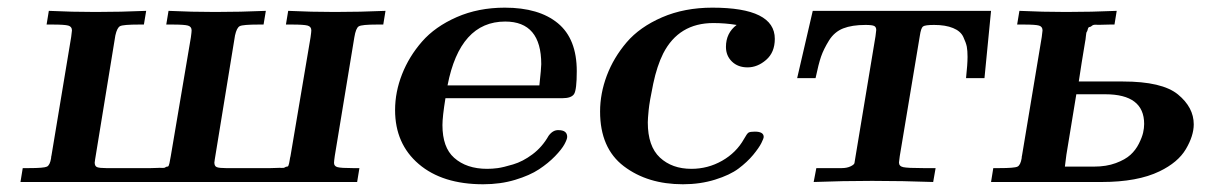

<svg xmlns="http://www.w3.org/2000/svg" viewBox="-20 -473 3137 499"><path d="M33.2 0 39.1 -36.1H55.2Q94.2 -36.1 102.1 -40Q109.9 -43.9 112.8 -62Q112.8 -65.9 113.8 -68.8L165 -377Q167 -391.1 167 -394Q167 -403.8 157.5 -406.5Q147.9 -409.2 116.2 -409.2H101.1L106.9 -444.8Q167 -441.9 228 -441.9Q293.9 -441.9 359.9 -444.8L354 -409.2H341.8Q299.8 -409.2 292 -405Q284.2 -400.9 279.8 -380.9L227.1 -58.1Q227.1 -56.2 226.6 -54Q226.1 -51.8 226.1 -50.8Q226.1 -41 232.4 -38.6Q238.8 -36.1 255.9 -36.1H372.1Q383.3 -36.1 389.2 -36.6Q395 -37.1 401.1 -36.6Q407.2 -36.1 409.7 -38.1Q412.1 -40 415 -40Q418 -40 418.9 -43.9Q419.9 -47.9 420.4 -48.8Q420.9 -49.8 421.9 -56.9Q422.9 -64 423.8 -66.9L476.1 -376Q478 -390.1 478 -394Q478 -403.8 468.5 -406.5Q459 -409.2 428.2 -409.2H412.1L418 -444.8Q478 -441.9 539.1 -441.9Q605 -441.9 670.9 -444.8L665 -409.2H652.8Q610.8 -409.2 603 -405Q595.2 -400.9 590.8 -380.9L538.1 -58.1Q538.1 -56.2 537.6 -54Q537.1 -51.8 537.1 -50.8Q537.1 -41 543.5 -38.6Q549.8 -36.1 566.9 -36.1H683.1Q694.3 -36.1 700.2 -36.6Q706.1 -37.1 711.9 -36.6Q717.8 -36.1 720.5 -38.1Q723.1 -40 726.1 -40Q729 -40 730 -43.9Q731 -47.9 731.4 -48.8Q731.9 -49.8 732.9 -56.9Q733.9 -64 734.9 -66.9L787.1 -376Q789.1 -390.1 789.1 -394Q789.1 -403.8 779.5 -406.5Q770 -409.2 738.8 -409.2H723.1L729 -444.8Q789.1 -441.9 850.1 -441.9Q916 -441.9 981.9 -444.8L976.1 -409.2H960Q919.9 -409.2 912.4 -404.5Q904.8 -399.9 900.9 -376L850.1 -67.9Q848.1 -53.7 848.1 -49.8Q848.1 -41 857.2 -38.6Q866.2 -36.1 897 -36.1H914.1L908.2 0Z M1006.8 -187Q1006.8 -233.9 1024.9 -280Q1043 -326.2 1076.9 -365Q1110.8 -403.8 1167 -428.5Q1223.1 -453.1 1292 -453.1Q1380.9 -453.1 1429.9 -412.6Q1479 -372.1 1479 -288.1Q1479 -239.3 1471.9 -228.5Q1464.8 -217.8 1441.9 -217.8H1137.7Q1129.9 -169.9 1129.9 -147.9Q1129.9 -89.8 1160.2 -63Q1192.4 -34.2 1246.1 -34.2Q1259.3 -34.2 1273.7 -36.1Q1288.1 -38.1 1313.5 -45.7Q1338.9 -53.2 1364 -72Q1389.2 -90.8 1405.8 -120.1Q1417 -135.3 1431.2 -134.8Q1454.1 -134.8 1454.1 -117.2Q1454.1 -111.3 1447 -98.1Q1439.9 -85 1422.4 -66.9Q1404.8 -48.8 1380.9 -33Q1356.9 -17.1 1318.8 -5.6Q1280.8 5.9 1235.8 5.9Q1129.9 5.9 1068.4 -46.6Q1006.8 -99.1 1006.8 -187ZM1143.1 -251H1381.8Q1386.7 -295.9 1386.7 -306.2Q1386.7 -417 1293 -417Q1175.3 -417 1143.1 -251Z M1539.6 -183.1Q1539.6 -230 1557.1 -276.6Q1574.7 -323.2 1608.6 -363Q1642.6 -402.8 1700.7 -428Q1758.8 -453.1 1831.5 -453.1Q1993.7 -453.1 1993.7 -372.1Q1993.7 -336.9 1971.2 -317.4Q1948.7 -297.9 1922.9 -297.9Q1897.9 -297.9 1882.3 -313Q1866.7 -328.1 1866.7 -351.1Q1866.7 -387.2 1894.5 -408.2Q1864.7 -413.1 1834 -413.1Q1744.1 -413.1 1703.6 -334Q1687.5 -301.8 1677.7 -255.4Q1668 -209 1665.8 -186.5Q1663.6 -164.1 1663.6 -154.8Q1663.6 -92.8 1695.1 -63.5Q1726.6 -34.2 1776.9 -34.2Q1819.8 -34.2 1856.7 -55.2Q1893.6 -76.2 1913.6 -111.8Q1921.4 -126 1925.5 -128.4Q1929.7 -130.9 1941.9 -130.9Q1964.8 -130.9 1964.8 -117.2Q1964.8 -113.3 1958.7 -101.1Q1952.6 -88.9 1937.3 -70.3Q1921.9 -51.8 1899.4 -34.9Q1877 -18.1 1838.4 -6.1Q1799.8 5.9 1754.9 5.9Q1663.1 5.9 1601.3 -41Q1539.6 -87.9 1539.6 -183.1Z M2051.8 -270 2092.3 -444.8H2555.7L2538.6 -270H2490.7Q2494.6 -306.2 2494.6 -325.2Q2494.6 -341.3 2492.7 -351.6Q2490.7 -361.8 2483.6 -377Q2476.6 -392.1 2457 -400.1Q2437.5 -408.2 2407.7 -408.2Q2383.8 -408.2 2378.7 -404.1Q2373.5 -399.9 2370.6 -379.9L2318.4 -66.9Q2316.4 -52.7 2316.4 -50.8Q2316.4 -41 2327.4 -38.6Q2338.4 -36.1 2379.4 -36.1H2411.6L2405.3 0Q2326.2 -2.9 2246.6 -2.9Q2170.4 -2.9 2094.7 0L2101.6 -36.1H2119.6Q2154.8 -36.1 2167.7 -36.1Q2180.7 -36.1 2190.2 -40.5Q2199.7 -44.9 2200.7 -49.1Q2201.7 -53.2 2203.6 -66.9L2255.4 -378.9Q2257.3 -393.1 2257.3 -395Q2257.3 -402.8 2252 -405.5Q2246.6 -408.2 2229.5 -408.2Q2194.3 -408.2 2171.4 -399.2Q2148.4 -390.1 2134.5 -367.7Q2120.6 -345.2 2114 -326.2Q2107.4 -307.1 2099.6 -270Z M2555.7 0 2561.5 -36.1H2577.6Q2616.7 -36.1 2624.5 -40Q2632.3 -43.9 2635.3 -62Q2635.3 -65.9 2636.2 -68.8L2687.5 -377Q2689.5 -391.1 2689.5 -394Q2689.5 -403.8 2680.4 -406.5Q2671.4 -409.2 2640.6 -409.2H2623.5L2629.4 -444.8Q2689.5 -441.9 2750.5 -441.9Q2816.4 -441.9 2882.3 -444.8L2876.5 -409.2H2865.2Q2851.1 -409.2 2843.8 -408.7Q2836.4 -408.2 2828.9 -408.7Q2821.3 -409.2 2817.9 -406Q2814.5 -402.8 2811.5 -402.8Q2808.6 -402.8 2807.1 -397Q2805.7 -391.1 2804.4 -390.1Q2803.2 -389.2 2802.2 -379.2Q2801.3 -369.1 2800.3 -365.2Q2790.5 -307.1 2783.7 -261.2H2898.4Q3000.5 -261.2 3041.5 -227.5Q3082.5 -193.8 3082.5 -149.9Q3082.5 -120.1 3062 -85.4Q3041.5 -50.8 2993.7 -27.8Q2936.5 0 2843.3 0ZM2747.6 -40H2823.2Q2855.5 -40 2879.9 -49.1Q2904.3 -58.1 2918 -70.6Q2931.6 -83 2939.9 -99.6Q2948.2 -116.2 2950.9 -128.2Q2953.6 -140.1 2953.6 -150.9Q2953.6 -228 2852.5 -228H2777.3L2751.5 -70.8Z"/></svg>

Font: CMU Serif Extra
Style: BoldSlanted
Weight: 700
Italic angle: -9.46001°
Version: Version 0.7.0